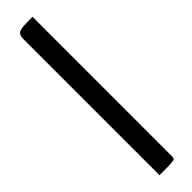

<svg xmlns="http://www.w3.org/2000/svg" viewBox="-263 -717 699 699"><g transform="rotate(-45 86.5 -367.5)"><path d="M46 0V-698Q46 -717 52.6 -724.5Q59.1 -732.1 76.9 -733.5Q94.7 -735 127 -735V-16.5Q127 -8.2 123.7 -4.9Q120.3 -1.6 103.4 -0.8Q86.5 0 46 0Z"/></g></svg>

Font: Yanone Kaffeesatz ExtraLight
Style: Regular
Weight: 200
Designer: Yanone (Cyrillic: Daniel Pouzeot, Huerta Tipografica, and Cyreal)
Foundry: Yanone
Version: Version 2.003